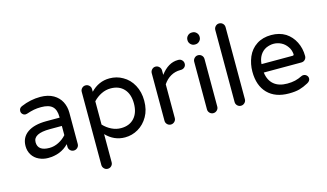

<svg xmlns="http://www.w3.org/2000/svg" viewBox="-103 -1061 2785 1633"><g transform="rotate(-15 1289.0 -244.5)"><path d="M125 -6.8Q86.9 -24.4 65.4 -58.6Q43.9 -92.8 43.9 -136.7Q43.9 -212.9 103 -254.4Q162.1 -295.9 269.5 -295.9H386.7V-302.7Q386.7 -365.2 356 -394Q325.2 -422.9 256.8 -422.9Q221.7 -422.9 193.4 -417.5Q165 -412.1 127 -399.4L114.3 -397.5Q99.6 -397.5 88.4 -408.7Q77.1 -419.9 77.1 -435.5Q77.1 -462.9 103.5 -473.6Q185.5 -508.8 272.5 -508.8Q339.8 -508.8 387.7 -481.4Q432.6 -455.1 455.1 -411.6Q477.5 -368.2 477.5 -315.4V-39.1Q477.5 -20.5 463.9 -7.3Q450.2 5.9 431.6 5.9Q413.1 5.9 399.9 -7.3Q386.7 -20.5 386.7 -39.1V-62.5Q316.4 10.7 204.1 10.7Q162.1 10.7 125 -6.8ZM386.7 -141.6V-222.7H281.2Q134.8 -222.7 134.8 -146.5Q134.8 -69.3 237.3 -69.3Q279.3 -69.3 318.8 -89.4Q358.4 -109.4 386.7 -141.6Z M625 184.6V-459Q625 -477.5 638.2 -490.7Q651.4 -503.9 669.9 -503.9Q688.5 -503.9 702.1 -490.7Q715.8 -477.5 715.8 -459V-435.5Q786.1 -508.8 881.8 -508.8Q945.3 -508.8 997.1 -478.5Q1053.7 -447.3 1086.4 -386.7Q1119.1 -326.2 1119.1 -249Q1119.1 -168.9 1085.9 -111.3Q1052.7 -52.7 998.5 -21Q944.3 10.7 881.8 10.7Q786.1 10.7 715.8 -62.5V184.6Q715.8 204.1 702.6 217.3Q689.5 230.5 669.9 230.5Q651.4 230.5 638.2 216.8Q625 203.1 625 184.6ZM1028.3 -249Q1028.3 -331.1 985.8 -377.4Q943.4 -423.8 869.1 -423.8Q826.2 -423.8 786.6 -404.3Q747.1 -384.8 715.8 -351.6V-146.5Q747.1 -113.3 786.6 -93.8Q826.2 -74.2 869.1 -74.2Q943.4 -74.2 985.8 -120.6Q1028.3 -167 1028.3 -249Z M1241.2 -39.1V-458Q1241.2 -476.6 1254.4 -490.2Q1267.6 -503.9 1286.1 -503.9Q1304.7 -503.9 1318.4 -490.2Q1332 -476.6 1332 -458V-418.9Q1399.4 -508.8 1484.4 -508.8H1489.3Q1507.8 -508.8 1520.5 -495.6Q1533.2 -482.4 1533.2 -463.9Q1533.2 -445.3 1520 -433.1Q1506.8 -420.9 1487.3 -420.9H1482.4Q1436.5 -420.9 1397.9 -398.9Q1359.4 -377 1332 -335.9V-39.1Q1332 -20.5 1318.4 -7.3Q1304.7 5.9 1286.1 5.9Q1267.6 5.9 1254.4 -7.3Q1241.2 -20.5 1241.2 -39.1Z M1607.4 -649.4V-653.3Q1607.4 -673.8 1622.6 -689Q1637.7 -704.1 1658.2 -704.1H1664.1Q1684.6 -704.1 1699.7 -689Q1714.8 -673.8 1714.8 -653.3V-649.4Q1714.8 -628.9 1699.7 -613.8Q1684.6 -598.6 1664.1 -598.6H1658.2Q1637.7 -598.6 1622.6 -613.8Q1607.4 -628.9 1607.4 -649.4ZM1615.2 -39.1V-458Q1615.2 -476.6 1628.4 -490.2Q1641.6 -503.9 1660.2 -503.9Q1679.7 -503.9 1692.9 -490.7Q1706.1 -477.5 1706.1 -458V-39.1Q1706.1 -20.5 1692.4 -7.3Q1678.7 5.9 1660.2 5.9Q1641.6 5.9 1628.4 -7.3Q1615.2 -20.5 1615.2 -39.1Z M1858.4 -39.1V-672.9Q1858.4 -691.4 1871.6 -705.1Q1884.8 -718.8 1903.3 -718.8Q1922.9 -718.8 1936 -705.6Q1949.2 -692.4 1949.2 -672.9V-39.1Q1949.2 -20.5 1935.5 -7.3Q1921.9 5.9 1903.3 5.9Q1884.8 5.9 1871.6 -7.3Q1858.4 -20.5 1858.4 -39.1Z M2071.3 -249Q2071.3 -315.4 2096.7 -377Q2123 -438.5 2176.8 -473.6Q2230.5 -508.8 2305.7 -508.8Q2377.9 -508.8 2431.6 -475.6Q2482.4 -442.4 2510.7 -386.2Q2539.1 -330.1 2539.1 -261.7Q2539.1 -243.2 2526.4 -230Q2513.7 -216.8 2493.2 -216.8H2163.1Q2171.9 -147.5 2215.3 -110.8Q2258.8 -74.2 2333 -74.2Q2372.1 -74.2 2402.8 -81.5Q2433.6 -88.9 2464.8 -104.5Q2471.7 -108.4 2482.4 -108.4Q2498 -108.4 2510.3 -97.2Q2522.5 -85.9 2522.5 -69.3Q2522.5 -46.9 2496.1 -32.2Q2455.1 -9.8 2418 0.5Q2380.9 10.7 2325.2 10.7Q2205.1 10.7 2138.2 -57.6Q2071.3 -126 2071.3 -249ZM2448.2 -303.7Q2444.3 -342.8 2424.8 -369.1Q2403.3 -400.4 2371.6 -416Q2339.8 -431.6 2305.7 -431.6Q2274.4 -431.6 2240.2 -417Q2206.1 -400.4 2186 -367.7Q2166 -335 2163.1 -291H2436.5Q2449.2 -291 2448.2 -303.7Z"/></g></svg>

Font: KTXP_ComRound
Style: Medium
Weight: 500
Version: Version 1.01;May 16, 2022;FontCreator 13.0.0.2683 64-bit